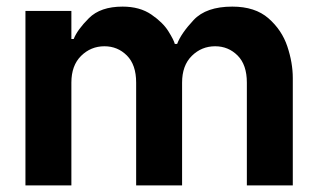

<svg xmlns="http://www.w3.org/2000/svg" viewBox="-20 -561 960 581"><path d="M57 -528H196V-443H203Q214 -471 249 -506Q284 -541 351 -541Q403 -541 438 -517Q473 -493 489.5 -466.5Q506 -440 509 -428H516Q528 -460 566 -500.5Q604 -541 683 -541Q752 -541 792.5 -505.5Q833 -470 849.5 -420.5Q866 -371 866 -325V0H727V-311Q727 -365 699 -393Q671 -421 631 -421Q590 -421 560.5 -392Q531 -363 531 -311V0H392V-311Q392 -365 364 -393Q336 -421 296 -421Q255 -421 225.5 -392Q196 -363 196 -311V0H57Z"/></svg>

Font: Be Vietnam
Style: Bold
Weight: 700
Designer: Gabriel Lam
Foundry: TypeRant
Version: Version 4.000